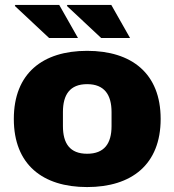

<svg xmlns="http://www.w3.org/2000/svg" viewBox="-20 -746 707 778"><path d="M390 -592H507L431 -726H253L251 -722ZM179 -592H296L220 -726H42L40 -722ZM333 12C513 12 631 -79 631 -264C631 -449 513 -540 333 -540C153 -540 36 -449 36 -264C36 -79 153 12 333 12ZM333 -123C263 -123 235 -165 235 -235V-292C235 -362 263 -405 333 -405C403 -405 432 -362 432 -292V-235C432 -165 403 -123 333 -123Z"/></svg>

Font: Archivo Black
Style: Regular
Weight: 900
Designer: Hector Gatti
Foundry: Omnibus-Type
Version: Version 2.001